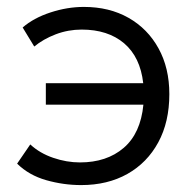

<svg xmlns="http://www.w3.org/2000/svg" viewBox="-20 -520 548 555"><path d="M214.5 15Q163.5 15 113.5 0.8Q63.5 -13.5 29.5 -47L67.5 -102.5Q95 -77 133.8 -63.8Q172.5 -50.5 211 -50.5Q288.5 -50.5 337.5 -92.5Q386.5 -134.5 394.5 -217.5H112.5V-279.5H394Q385.5 -355 338.8 -394.8Q292 -434.5 216 -434.5Q177 -434.5 141 -420.8Q105 -407 79 -385.5L45.5 -440.5Q77 -468 125.8 -484Q174.5 -500 222.5 -500Q296 -500 351.5 -468.5Q407 -437 438.2 -380.2Q469.5 -323.5 469.5 -248Q469.5 -167.5 437.5 -108.5Q405.5 -49.5 348.2 -17.2Q291 15 214.5 15Z"/></svg>

Font: Geologica ExtraLight
Style: Regular
Weight: 200
Designer: Sindre Bremnes, Frode Helland
Foundry: Monokrom Skriftforlag AS
Version: Version 1.010; ttfautohint (v1.8.4.7-5d5b);gftools[0.9.28]